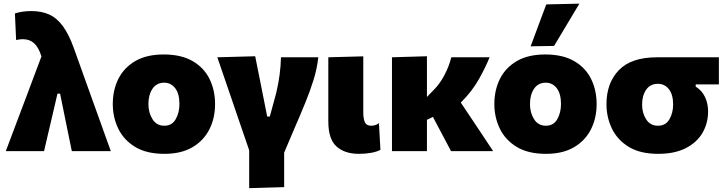

<svg xmlns="http://www.w3.org/2000/svg" viewBox="-20 -806 3878 1024"><path d="M11 0Q36.5 -68 64 -141Q91.5 -214 117.5 -282.5Q137 -335 158.5 -392Q180 -449 201 -505Q185.5 -554.5 161.5 -575.8Q137.5 -597 101.5 -597Q85 -597 66 -592.5L59.5 -734.5Q76.5 -740 99 -743.5Q121.5 -747 147 -747Q201 -747 242 -728.8Q283 -710.5 315.2 -666.8Q347.5 -623 374.5 -547.5L473 -272.5Q496 -209 512.5 -163Q529 -117 542.5 -79Q556 -41 571 0H363Q353.5 -46 344 -92.8Q334.5 -139.5 325 -186L300.5 -306.5H286.5L258 -184Q246.5 -136 236 -90.5Q225.5 -45 215 0Z M857 14.5Q761 14.5 700.2 -22.8Q639.5 -60 610.5 -120.5Q581.5 -181 581.5 -251Q581.5 -326 611.5 -385.8Q641.5 -445.5 701.8 -480.5Q762 -515.5 853 -515.5Q946.5 -515.5 1007.2 -480.2Q1068 -445 1097.5 -385Q1127 -325 1127 -251Q1127 -175 1096 -114.8Q1065 -54.5 1005 -20Q945 14.5 857 14.5ZM856.5 -135.5Q897.5 -135.5 917.2 -170.5Q937 -205.5 937 -251Q937 -306.5 914.2 -335.8Q891.5 -365 855.5 -365Q815 -365 793.2 -332.5Q771.5 -300 771.5 -251Q771.5 -205.5 793.2 -170.5Q815 -135.5 856.5 -135.5Z M1309 197.5V-4.5Q1293.5 -50.5 1277.2 -97.2Q1261 -144 1245.5 -189.5L1215.5 -277.5Q1196.5 -333 1177.2 -389.2Q1158 -445.5 1139 -500.5L1341 -506Q1351.5 -454.5 1363.5 -393.8Q1375.5 -333 1386.5 -278L1405 -184.5H1419Q1427.5 -215.5 1436 -247Q1444.5 -278.5 1453 -309.5Q1465 -360 1471.2 -407Q1477.5 -454 1478.5 -500.5H1677.5Q1671 -439.5 1651.5 -377.5Q1632 -315.5 1609 -260Q1581.5 -192.5 1552 -125Q1522.5 -57.5 1495.5 8V192Z M1894.5 14.5Q1818 14.5 1774.5 -25Q1731 -64.5 1731 -158.5V-500.5L1917.5 -505.5V-205Q1917.5 -174 1925.8 -154.8Q1934 -135.5 1959 -135.5Q1969 -135.5 1979 -138Q1989 -140.5 2001 -149L2009 -7Q1991.5 3 1960.8 8.8Q1930 14.5 1894.5 14.5Z M2070.5 0V-500.5L2257 -506V-289L2288.5 -321.5Q2325.5 -357.5 2350.5 -405.8Q2375.5 -454 2387 -500.5H2591Q2572 -451.5 2534.8 -384.8Q2497.5 -318 2437.5 -259L2492 -177.5Q2519 -137 2549.8 -91Q2580.5 -45 2610 0H2385.5Q2370.5 -28.5 2356.2 -55.5Q2342 -82.5 2327 -110.5L2289 -182.5L2257 -167V0Z M2892 14.5Q2796 14.5 2735.2 -22.8Q2674.5 -60 2645.5 -120.5Q2616.5 -181 2616.5 -251Q2616.5 -326 2646.5 -385.8Q2676.5 -445.5 2736.8 -480.5Q2797 -515.5 2888 -515.5Q2981.5 -515.5 3042.2 -480.2Q3103 -445 3132.5 -385Q3162 -325 3162 -251Q3162 -175 3131 -114.8Q3100 -54.5 3040 -20Q2980 14.5 2892 14.5ZM2891.5 -135.5Q2932.5 -135.5 2952.2 -170.5Q2972 -205.5 2972 -251Q2972 -306.5 2949.2 -335.8Q2926.5 -365 2890.5 -365Q2850 -365 2828.2 -332.5Q2806.5 -300 2806.5 -251Q2806.5 -205.5 2828.2 -170.5Q2850 -135.5 2891.5 -135.5ZM2810 -559Q2831 -615 2851.8 -671Q2872.5 -727 2893.5 -782.5L3070 -786.5Q3035 -728 3001.2 -671.5Q2967.5 -615 2935 -561Z M3490 14.5Q3394 14.5 3333.2 -22.8Q3272.5 -60 3243.5 -120.5Q3214.5 -181 3214.5 -250.5Q3214.5 -363 3280.5 -431.8Q3346.5 -500.5 3485 -500.5H3814V-356H3690.5V-344Q3724.5 -322.5 3740.5 -287.8Q3756.5 -253 3756.5 -212.5Q3756.5 -148 3726.2 -96.8Q3696 -45.5 3636.8 -15.5Q3577.5 14.5 3490 14.5ZM3489.5 -135.5Q3530.5 -135.5 3550.2 -169.8Q3570 -204 3570 -248.5Q3570 -301.5 3547.5 -330.2Q3525 -359 3488.5 -359Q3448 -359 3426.2 -327.5Q3404.5 -296 3404.5 -248Q3404.5 -203.5 3426.2 -169.5Q3448 -135.5 3489.5 -135.5Z"/></svg>

Font: Commissioner ExtraBold
Style: Regular
Weight: 800
Designer: Kostas Bartsokas
Foundry: Kostas Bartsokas
Version: Version 1.000; ttfautohint (v1.8.3)